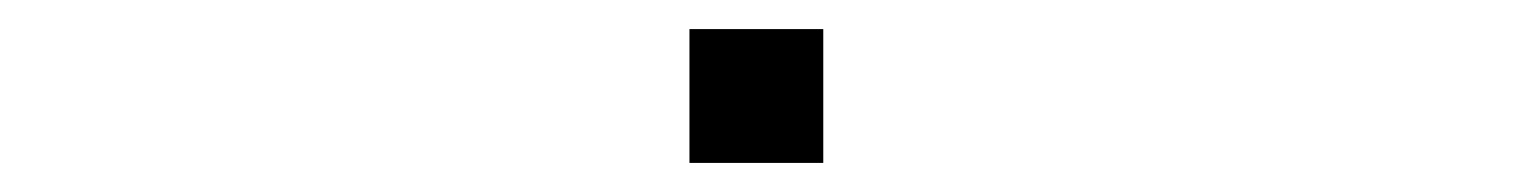

<svg xmlns="http://www.w3.org/2000/svg" viewBox="-20 -426 1040 132"><path d="M454 -314V-406H546V-314Z"/></svg>

Font: M PLUS 1 Thin Light
Style: Regular
Weight: 300
Version: Version 1.001